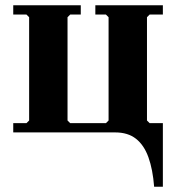

<svg xmlns="http://www.w3.org/2000/svg" viewBox="-20 -500 665 725"><path d="M30 0V-35H80L90 -45V-435L80 -445H30V-480H285V-445H245L235 -435V-45L245 -35H380L390 -45V-435L380 -445H340V-480H595V-445H545L535 -435V-45L545 -35H595V205H562Q557 140 540.5 94Q524 48 493.5 24Q463 0 415 0Z"/></svg>

Font: Brygada 1918
Style: Bold
Weight: 700
Designer: Mateusz Machalski | Borys Kosmynka | Przemek Hoffer
Foundry: NIEPODLEGLA 2018
Version: Version 3.006